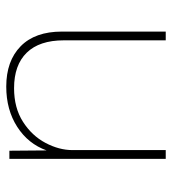

<svg xmlns="http://www.w3.org/2000/svg" viewBox="12 -552 550 614"><g transform="rotate(90 287.0 -245.0)"><path d="M488 -500V0H462L461 -119Q440 -60 385.5 -25Q331 10 257 10Q175 10 128 -36Q81 -82 81 -168V-500H109V-174Q109 -96 148.5 -55.5Q188 -15 262 -15Q325 -15 369.5 -43.5Q414 -72 437 -115.5Q460 -159 460 -202V-500Z"/></g></svg>

Font: Work Sans ExtraLight
Style: Regular
Weight: 280
Designer: Wei Huang
Foundry: Wei Huang
Version: Version 1.500